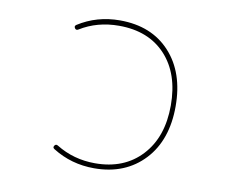

<svg xmlns="http://www.w3.org/2000/svg" viewBox="-81 -867 1161 959"><g transform="rotate(10 500.0 -388.0)"><path d="M453.1 -12.7Q336.9 -12.7 242.2 -72.3Q235.4 -76.2 235.4 -82Q235.4 -85 238.3 -89.8Q245.1 -99.6 255.9 -92.8Q344.7 -38.1 453.1 -38.1Q600.6 -38.1 688.5 -132.8Q776.4 -227.5 776.4 -387.7Q776.4 -548.8 689.9 -642.1Q603.5 -735.4 453.1 -735.4Q342.8 -735.4 255.9 -681.6Q245.1 -674.8 238.3 -684.6Q235.4 -689.5 235.4 -692.4Q235.4 -698.2 241.2 -702.1Q335.9 -762.7 453.1 -762.7Q533.2 -762.7 596.7 -737.3Q660.2 -711.9 707 -661.1Q753.9 -610.4 777.3 -542Q800.8 -473.6 800.8 -387.7Q800.8 -302.7 777.3 -234.4Q753.9 -166 706.5 -115.2Q659.2 -64.5 595.7 -38.6Q532.2 -12.7 453.1 -12.7Z"/></g></svg>

Font: Rounded-X Mgen+ 2m thin
Style: Regular
Weight: 100
Designer: [Source Han Sans]
Ryoko NISHIZUKA  (kana & ideographs); Paul D. Hunt (Latin, Greek & Cyrillic); Wenlong ZHANG  (bopomofo
Version: Version 1.059.20150602